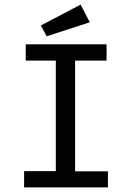

<svg xmlns="http://www.w3.org/2000/svg" viewBox="-20 -816 590 836"><path d="M85 0V-71H223V-552H92V-623H444V-552H307V-70H450V0ZM183 -658 158 -705 331 -796 371 -719Z"/></svg>

Font: Inconsolata SemiExpanded Medium
Style: Regular
Weight: 500
Width: 6
Monospace: yes
Designer: Raph Levien, Cyreal, Brenton Simpson
Foundry: Raph Levien, Cyreal, Google
Version: Version 3.001; ttfautohint (v1.8.2.53-6de2)